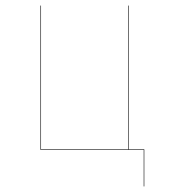

<svg xmlns="http://www.w3.org/2000/svg" viewBox="-20 -537 607 688"><path d="M497 -2V131H495V0H125V-517H127V-2H440V-517H442V-2Z"/></svg>

Font: FiraGO Two
Style: Regular
Weight: 100
Designer: bBox Type
Foundry: bBox Type GmbH
Version: Version 1.001